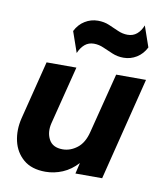

<svg xmlns="http://www.w3.org/2000/svg" viewBox="-75 -691 643 766"><g transform="rotate(10 246.0 -308.0)"><path d="M160.4 13.9Q104.2 13.9 71.2 -14.2Q38.2 -42.4 28.1 -86.5Q18.1 -130.6 29.9 -179.2L89.6 -416.7H210.4L150.7 -180.6Q141.7 -143.1 156.9 -114.6Q172.2 -86.1 212.5 -86.1Q243.8 -86.1 271.2 -107.3Q298.6 -128.5 309.7 -173.6L371.5 -416.7H492.4L388.2 0H279.9L290.3 -44.4Q263.2 -14.6 229.5 -0.3Q195.8 13.9 160.4 13.9ZM201.4 -474.3 172.2 -558.3Q186.1 -586.1 210.4 -601Q234.7 -616 263.2 -616Q288.2 -616 308.7 -607.3Q329.2 -598.6 348.6 -589.9Q368.1 -581.2 388.2 -581.2Q410.4 -581.2 425.7 -594.1Q441 -606.9 450 -629.9L479.2 -545.8Q465.3 -518.1 441 -503.1Q416.7 -488.2 388.2 -488.2Q363.9 -488.2 343.1 -496.9Q322.2 -505.6 302.8 -514.2Q283.3 -522.9 263.2 -522.9Q241.7 -522.9 226.4 -510.1Q211.1 -497.2 201.4 -474.3Z"/></g></svg>

Font: Afacad
Style: Italic
Weight: 400
Italic angle: -14°
Designer: Kristian Moeller
Foundry: Dicotype
Version: Version 1.000